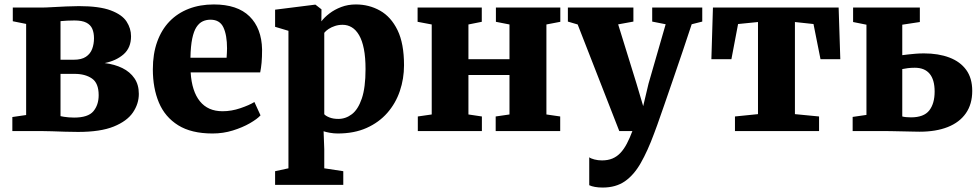

<svg xmlns="http://www.w3.org/2000/svg" viewBox="-20 -589 4407 863"><path d="M331 4Q303 4 272.2 3Q241.5 2 212.8 1Q184 0 162 0H35.5V-63L97.5 -72V-481.5L37.5 -493.5V-555H165.5Q184 -555 214 -556.8Q244 -558.5 276.8 -560Q309.5 -561.5 334.5 -561.5Q427 -561.5 478 -542.2Q529 -523 549 -492Q569 -461 569 -426Q569 -374.5 535.8 -345.2Q502.5 -316 450.5 -305.5Q495.5 -300 530 -283Q564.5 -266 584.2 -237.2Q604 -208.5 604 -167Q604 -122.5 577.5 -83.5Q551 -44.5 491.2 -20.2Q431.5 4 331 4ZM313 -60.5Q376 -60.5 399.8 -89Q423.5 -117.5 423.5 -161Q423.5 -215.5 393.2 -236.2Q363 -257 315 -257H252V-67Q258 -65.5 267.5 -64Q277 -62.5 289 -61.5Q301 -60.5 313 -60.5ZM252 -320.5H311.5Q346.5 -320.5 366.2 -333.8Q386 -347 394.2 -369Q402.5 -391 402.5 -417Q402.5 -441.5 394.8 -459.5Q387 -477.5 368 -487.2Q349 -497 314.5 -497Q298 -497 282.2 -496.2Q266.5 -495.5 252 -494Z M935.5 11Q840 11 780.8 -26Q721.5 -63 694.2 -128Q667 -193 667 -277.5Q667 -347 686.5 -401.2Q706 -455.5 742 -492.8Q778 -530 828.5 -549.5Q879 -569 941 -569Q1047 -569 1101.5 -515.5Q1156 -462 1158 -366.5Q1158 -332.5 1155.8 -307.5Q1153.5 -282.5 1149.5 -263.5H837Q839.5 -221 850 -188.5Q860.5 -156 878.5 -133.8Q896.5 -111.5 922 -100.2Q947.5 -89 980.5 -89Q1020.5 -89 1060.8 -102.8Q1101 -116.5 1123.5 -130.5L1151 -70.5Q1136 -54 1103 -35Q1070 -16 1026.5 -2.5Q983 11 935.5 11ZM836 -329.5H998.5Q999 -340.5 999.8 -350.8Q1000.5 -361 1000.5 -371.5Q1000.5 -431 984.2 -465.8Q968 -500.5 926 -500.5Q907 -500.5 891 -493Q875 -485.5 863 -467.2Q851 -449 844 -415.5Q837 -382 836 -329.5Z M1216.5 242V180.5L1276.5 167.5V-450.5L1216.5 -468.5V-545.5L1395.5 -568H1398L1425 -547L1424.5 -493Q1438 -511 1460.8 -528.5Q1483.5 -546 1513.8 -557.5Q1544 -569 1579.5 -569Q1639 -569 1688.2 -541.2Q1737.5 -513.5 1766.8 -453.5Q1796 -393.5 1796 -296Q1796 -235 1777.2 -179.8Q1758.5 -124.5 1720.8 -81.5Q1683 -38.5 1627.5 -13.8Q1572 11 1498 11Q1480.5 11 1462.5 7.8Q1444.5 4.5 1434.5 1L1437.5 81.5V167.5L1523 180.5V242ZM1500.5 -54.5Q1534 -54.5 1561.8 -75.8Q1589.5 -97 1606.2 -146Q1623 -195 1623 -278.5Q1623 -331.5 1615.5 -369.2Q1608 -407 1594 -431Q1580 -455 1561.2 -466.2Q1542.5 -477.5 1520 -477.5Q1501.5 -477.5 1485.5 -472.2Q1469.5 -467 1457 -458.8Q1444.5 -450.5 1437.5 -441.5V-75.5Q1444.5 -67.5 1461.2 -61Q1478 -54.5 1500.5 -54.5Z M1858 0V-65.5L1920.5 -74.5V-479L1857 -491V-555H2145.5V-491L2085.5 -479V-323H2270V-479L2209 -491V-555H2498.5V-491L2436 -479V-74.5L2498 -65.5V0H2208V-65.5L2270 -74.5V-252H2085.5V-74.5L2146 -65.5V0Z M2689 254Q2669.5 254 2654.2 251.2Q2639 248.5 2628.5 243.5V118Q2635.5 123.5 2651.8 127.8Q2668 132 2686 132Q2712.5 132 2732.8 123.5Q2753 115 2768.8 98.2Q2784.5 81.5 2797.5 56.8Q2810.5 32 2822.5 0H2763.5L2576.5 -479L2532.5 -492V-555H2827V-492L2758.5 -479.5L2841 -213L2871 -112L2895 -213L2972 -480L2911.5 -492V-555H3136.5V-492L3089 -480Q3070.5 -423.5 3048.5 -358.5Q3026.5 -293.5 3004.8 -230.5Q2983 -167.5 2964.8 -114.5Q2946.5 -61.5 2934.2 -27.2Q2922 7 2919.5 12.5Q2891 89.5 2860.2 143.5Q2829.5 197.5 2788.8 225.8Q2748 254 2689 254Z M3283.5 0V-65.5L3387 -76V-490L3297.5 -481L3267.5 -323H3177.5L3184.5 -555H3749.5L3757 -323H3668L3636.5 -481L3553 -490V-76L3661.5 -65.5V0Z M3812.5 0V-63.5L3874.5 -72.5V-478L3814.5 -490V-555H4114.5V-490L4035.5 -478V-341Q4046 -342.5 4061.2 -344.2Q4076.5 -346 4095 -347.5Q4113.5 -349 4133 -349Q4198 -349 4247 -330.5Q4296 -312 4323 -274.8Q4350 -237.5 4350 -180.5Q4350 -121 4321.5 -80Q4293 -39 4240 -18Q4187 3 4113.5 3Q4105.5 3 4084.8 2.5Q4064 2 4038.5 1.5Q4013 1 3990 0.5Q3967 0 3954.5 0ZM4074.5 -61.5Q4132.5 -61.5 4156.8 -92.5Q4181 -123.5 4181 -177.5Q4181 -230.5 4158.5 -257.5Q4136 -284.5 4092 -284.5Q4076 -284.5 4061.2 -282.8Q4046.5 -281 4035.5 -278.5V-65.5Q4042.5 -63.5 4053 -62.5Q4063.5 -61.5 4074.5 -61.5Z"/></svg>

Font: Merriweather 20pt Black
Style: Regular
Weight: 900
Version: Version 2.100